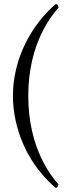

<svg xmlns="http://www.w3.org/2000/svg" viewBox="-20 -727 338 951"><path d="M44 -252C44 -207 48 24 256 204C266 202 267 195 270 187C237 149 120 11 120 -252C120 -515 238 -653 270 -689C266.6 -699.3 267.4 -706.2 256 -707C137 -605 44 -438 44 -252Z"/></svg>

Font: Libertinus Serif Display
Style: Regular
Weight: 400
Designer: Philipp H. Poll
Foundry: Khaled Hosny
Version: Version 6.1